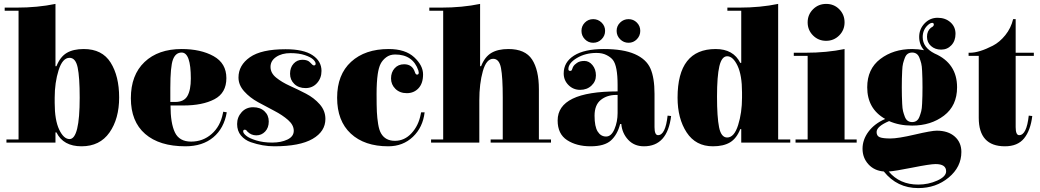

<svg xmlns="http://www.w3.org/2000/svg" viewBox="-20 -739 5327 983"><path d="M264 -61V-9H13V-25H75V-684H4V-700H64Q173 -700 264 -719V-400H269Q288 -448 321.5 -468Q355 -488 409 -488Q503 -488 546.5 -418.5Q590 -349 590 -240Q590 -131 540.5 -60.5Q491 10 397.5 10Q304 10 269 -61ZM260 -239V-212Q260 -124 283 -75.5Q306 -27 336 -27Q388 -27 388 -239Q388 -345 377.5 -394Q367 -443 336 -443Q300 -443 280 -379.5Q260 -316 260 -239Z M1121 -158 1123 -167 1141 -164Q1127 -82 1072 -36Q1017 10 929 10Q796 10 723 -53.5Q650 -117 650 -236Q650 -355 720 -421.5Q790 -488 910 -488Q1008 -488 1073.5 -451.5Q1139 -415 1139 -339Q1139 -263 1078 -231Q1017 -199 919 -199H853Q853 -108 875.5 -61Q898 -14 958.5 -14Q1019 -14 1063.5 -53Q1108 -92 1121 -158ZM852 -289V-217H877Q922 -217 939.5 -247.5Q957 -278 957 -337Q957 -470 910 -470Q879 -470 865.5 -434Q852 -398 852 -289Z M1646 -130Q1646 -66 1580.5 -28Q1515 10 1384 10Q1325 10 1264 -11Q1233 -22 1213.5 -45.5Q1194 -69 1194 -104Q1194 -139 1217 -164.5Q1240 -190 1276 -190Q1312 -190 1334 -169.5Q1356 -149 1356 -117Q1356 -85 1337.5 -65.5Q1319 -46 1292.5 -46Q1266 -46 1247 -65Q1245 -67 1244 -68.5Q1243 -70 1242 -71Q1241 -72 1240 -73Q1236 -75 1233 -75Q1225 -75 1225 -66Q1225 -57 1240.5 -44Q1256 -31 1292 -20Q1328 -9 1373.5 -9Q1419 -9 1451.5 -24.5Q1484 -40 1484 -69.5Q1484 -99 1455 -124.5Q1426 -150 1384.5 -171.5Q1343 -193 1301 -216Q1259 -239 1230 -271.5Q1201 -304 1201 -342Q1201 -405 1259.5 -446Q1318 -487 1442 -487Q1534 -487 1580 -456.5Q1626 -426 1626 -376Q1626 -339 1603 -313.5Q1580 -288 1544.5 -288Q1509 -288 1487 -309Q1465 -330 1465 -361.5Q1465 -393 1483 -413Q1501 -433 1528.5 -433Q1556 -433 1568.5 -418.5Q1581 -404 1587 -404Q1596 -404 1596 -413Q1596 -422 1584 -434Q1572 -446 1541.5 -456.5Q1511 -467 1467 -467Q1423 -467 1394 -447.5Q1365 -428 1365 -396.5Q1365 -365 1394 -341.5Q1423 -318 1464 -299.5Q1505 -281 1546.5 -259.5Q1588 -238 1617 -205Q1646 -172 1646 -130Z M2134 -154 2136 -164H2154Q2145 -87 2094 -38.5Q2043 10 1968 10Q1846 10 1776 -55Q1706 -120 1706 -238.5Q1706 -357 1777.5 -422.5Q1849 -488 1970 -488Q2055 -488 2100.5 -446Q2146 -404 2146 -358Q2146 -312 2122.5 -287Q2099 -262 2063 -262Q2027 -262 2004.5 -284Q1982 -306 1982 -337.5Q1982 -369 2000.5 -389.5Q2019 -410 2049 -410Q2091 -410 2104 -370Q2108 -357 2115 -357Q2124 -357 2124 -367Q2124 -370 2122 -378Q2094 -460 2003 -460Q1976 -460 1957 -445.5Q1938 -431 1928.5 -412Q1919 -393 1914 -360Q1908 -319 1908 -258Q1908 -197 1909.5 -166Q1911 -135 1916 -104Q1921 -73 1931 -56Q1953 -18 2002 -18Q2051 -18 2087 -57Q2123 -96 2134 -154Z M2249 -684H2178V-700H2238Q2347 -700 2438 -719V-400H2443Q2462 -448 2495.5 -468Q2529 -488 2583 -488Q2669 -488 2704 -434.5Q2739 -381 2739 -282V-25H2801V-9H2492V-25H2554V-240Q2554 -343 2545 -390.5Q2536 -438 2505 -438Q2470 -438 2452 -374.5Q2434 -311 2434 -225V-9H2187V-25H2249Z M3142 -160V-253Q3138 -253 3135 -253Q3088 -253 3056 -227.5Q3024 -202 3024 -146.5Q3024 -91 3040 -65.5Q3056 -40 3083 -40Q3110 -40 3126 -78Q3142 -116 3142 -160ZM3349 -47Q3387 -47 3398 -147L3416 -145Q3397 10 3277 10Q3227 10 3196 -23.5Q3165 -57 3161 -104H3155Q3141 -50 3108 -20Q3075 10 3003.5 10Q2932 10 2883.5 -21.5Q2835 -53 2835 -122Q2835 -271 3142 -271V-304Q3142 -401 3118 -432Q3107 -446 3085.5 -457Q3064 -468 3034 -468Q2977 -468 2933.5 -442Q2890 -416 2890 -385Q2890 -376 2899 -376Q2905 -376 2907 -379.5Q2909 -383 2910 -386.5Q2911 -390 2912 -392.5Q2913 -395 2916.5 -401Q2920 -407 2934 -417Q2948 -427 2972 -427Q2996 -427 3013.5 -405.5Q3031 -384 3031 -353Q3031 -322 3008 -300.5Q2985 -279 2950 -279Q2915 -279 2890.5 -303.5Q2866 -328 2866 -363Q2866 -421 2919 -454.5Q2972 -488 3071.5 -488Q3171 -488 3230 -462Q3289 -436 3310 -388.5Q3331 -341 3331 -258V-88Q3331 -47 3349 -47ZM3155 -538Q3137 -556 3137 -581Q3137 -606 3155 -623.5Q3173 -641 3198 -641Q3223 -641 3240.5 -623.5Q3258 -606 3258 -581Q3258 -556 3240.5 -538Q3223 -520 3198 -520Q3173 -520 3155 -538ZM2974.5 -538Q2957 -556 2957 -581Q2957 -606 2974.5 -623.5Q2992 -641 3017 -641Q3042 -641 3060 -623.5Q3078 -606 3078 -581Q3078 -556 3060 -538Q3042 -520 3017 -520Q2992 -520 2974.5 -538Z M3964 -25H4026V-9H3775V-78H3770Q3751 -30 3717.5 -10Q3684 10 3630 10Q3542 10 3495.5 -61Q3449 -132 3449 -239Q3449 -488 3644 -488Q3735 -488 3770 -417H3775V-684H3704V-700H3764Q3873 -700 3964 -719ZM3779 -239V-266Q3779 -354 3756 -402.5Q3733 -451 3703 -451Q3675 -451 3663 -400Q3651 -349 3651 -244.5Q3651 -140 3661.5 -87.5Q3672 -35 3703 -35Q3739 -35 3759 -98.5Q3779 -162 3779 -239Z M4115 -453H4044V-469H4104Q4213 -469 4304 -488V-25H4366V-9H4053V-25H4115ZM4209.5 -530Q4170 -530 4142.5 -557.5Q4115 -585 4115 -624.5Q4115 -664 4142.5 -691.5Q4170 -719 4210 -719Q4250 -719 4277 -691.5Q4304 -664 4304 -624.5Q4304 -585 4276.5 -557.5Q4249 -530 4209.5 -530Z M4420 -292Q4420 -386 4487 -437Q4554 -488 4650 -488Q4681 -488 4711 -482Q4686 -510 4686 -550Q4686 -590 4713.5 -619Q4741 -648 4780.5 -648Q4820 -648 4846 -625Q4872 -602 4872 -566Q4872 -530 4851 -507.5Q4830 -485 4798.5 -485Q4767 -485 4746.5 -503.5Q4726 -522 4726 -551Q4726 -580 4746 -597Q4761 -604 4761 -613Q4761 -622 4752 -622Q4746 -622 4737 -616Q4704 -591 4704 -549Q4704 -496 4765 -465Q4880 -415 4880 -292Q4880 -198 4813 -147Q4746 -96 4650 -96Q4584 -96 4532 -119Q4468 -92 4468 -63Q4468 -43 4484 -36.5Q4500 -30 4539 -30Q4578 -30 4663.5 -50Q4749 -70 4776 -70Q4834 -70 4868 -40Q4902 -10 4902 39Q4902 116 4837 170Q4772 224 4681 224Q4573 224 4505 139Q4456 135 4426 102Q4396 69 4396 22.5Q4396 -24 4426.5 -65Q4457 -106 4512 -130Q4420 -182 4420 -292ZM4627.5 -120.5Q4637 -114 4650 -114Q4663 -114 4672.5 -120.5Q4682 -127 4687.5 -141.5Q4693 -156 4696.5 -169.5Q4700 -183 4701 -208Q4702 -233 4702.5 -248Q4703 -263 4703 -292Q4703 -321 4702.5 -336Q4702 -351 4701 -376Q4700 -401 4696.5 -414.5Q4693 -428 4687.5 -442.5Q4682 -457 4672.5 -463.5Q4663 -470 4650 -470Q4637 -470 4627.5 -463.5Q4618 -457 4612.5 -442.5Q4607 -428 4603.5 -414.5Q4600 -401 4599 -376Q4598 -351 4597.5 -336Q4597 -321 4597 -292Q4597 -263 4597.5 -248Q4598 -233 4599 -208Q4600 -183 4603.5 -169.5Q4607 -156 4612.5 -141.5Q4618 -127 4627.5 -120.5ZM4770 101Q4742 101 4652 119Q4562 137 4530 139Q4586 206 4681 206Q4733 206 4778.5 185.5Q4824 165 4824 138Q4824 101 4770 101Z M5198 -47Q5236 -47 5247 -147L5265 -145Q5256 -71 5223 -30.5Q5190 10 5125 10Q4991 10 4991 -136V-453H4939V-469H4946Q4993 -469 5063 -505Q5098 -523 5127 -559Q5156 -595 5167 -641H5180V-469H5273V-453H5180V-88Q5180 -47 5198 -47Z"/></svg>

Font: Elsie Black
Style: Regular
Weight: 900
Designer: Alejandro Inler
Foundry: Alejandro Inler
Version: 1.002